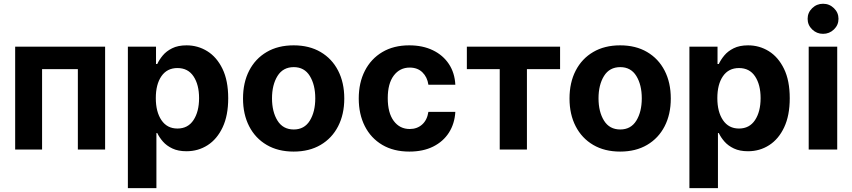

<svg xmlns="http://www.w3.org/2000/svg" viewBox="-20 -793 4519 1018"><path d="M60.4 0V-545.5H537.3V0H392.8V-426.5H203.1V0Z M658 204.5V-545.5H807.2V-453.8H813.9Q824.2 -476.2 843 -498.9Q861.9 -521.7 892.8 -537.1Q923.7 -552.6 969.1 -552.6Q1029.1 -552.6 1079.2 -521.5Q1129.3 -490.4 1159.6 -428.1Q1190 -365.8 1190 -272Q1190 -180.8 1160.5 -118.1Q1131 -55.4 1081 -23.3Q1030.9 8.9 968.8 8.9Q924.7 8.9 894 -5.7Q863.3 -20.2 843.9 -42.4Q824.6 -64.6 813.9 -87.4H809.3V204.5ZM806.1 -272.7Q806.1 -199.9 836.1 -155.7Q866.1 -111.5 920.8 -111.5Q976.6 -111.5 1006 -156.4Q1035.5 -201.3 1035.5 -272.7Q1035.5 -343.8 1006.2 -388Q976.9 -432.2 920.8 -432.2Q865.8 -432.2 835.9 -389Q806.1 -345.9 806.1 -272.7Z M1536.9 10.7Q1454.2 10.7 1394 -24.7Q1333.8 -60 1301.1 -123.4Q1268.5 -186.8 1268.5 -270.6Q1268.5 -355.1 1301.1 -418.5Q1333.8 -481.9 1394 -517.2Q1454.2 -552.6 1536.9 -552.6Q1619.7 -552.6 1679.9 -517.2Q1740.1 -481.9 1772.7 -418.5Q1805.4 -355.1 1805.4 -270.6Q1805.4 -186.8 1772.7 -123.4Q1740.1 -60 1679.9 -24.7Q1619.7 10.7 1536.9 10.7ZM1537.6 -106.5Q1593.8 -106.5 1622.7 -153.4Q1651.6 -200.3 1651.6 -271.7Q1651.6 -343 1622.7 -390.1Q1593.8 -437.1 1537.6 -437.1Q1480.5 -437.1 1451.3 -390.1Q1422.2 -343 1422.2 -271.7Q1422.2 -200.3 1451.3 -153.4Q1480.5 -106.5 1537.6 -106.5Z M2150.6 10.7Q2066.8 10.7 2006.6 -25Q1946.4 -60.7 1914.2 -124.3Q1882.1 -187.9 1882.1 -270.6Q1882.1 -354.4 1914.6 -417.8Q1947.1 -481.2 2007.1 -516.9Q2067.1 -552.6 2149.9 -552.6Q2221.2 -552.6 2275 -526.6Q2328.8 -500.7 2359.9 -453.8Q2391 -407 2394.2 -343.8H2251.4Q2245.4 -384.6 2219.6 -409.6Q2193.9 -434.7 2152.3 -434.7Q2099.8 -434.7 2067.8 -392.4Q2035.9 -350.1 2035.9 -272.7Q2035.9 -194.6 2067.6 -151.8Q2099.4 -109 2152.3 -109Q2191.4 -109 2218 -132.6Q2244.7 -156.2 2251.4 -199.9H2394.2Q2390.6 -137.4 2360.3 -89.8Q2329.9 -42.3 2276.6 -15.8Q2223.4 10.7 2150.6 10.7Z M2455.3 -426.5V-545.5H2949.6V-426.5H2773.8V0H2629.6V-426.5Z M3268.1 10.7Q3185.4 10.7 3125.2 -24.7Q3065 -60 3032.3 -123.4Q2999.6 -186.8 2999.6 -270.6Q2999.6 -355.1 3032.3 -418.5Q3065 -481.9 3125.2 -517.2Q3185.4 -552.6 3268.1 -552.6Q3350.9 -552.6 3411 -517.2Q3471.2 -481.9 3503.9 -418.5Q3536.6 -355.1 3536.6 -270.6Q3536.6 -186.8 3503.9 -123.4Q3471.2 -60 3411 -24.7Q3350.9 10.7 3268.1 10.7ZM3268.8 -106.5Q3324.9 -106.5 3353.9 -153.4Q3382.8 -200.3 3382.8 -271.7Q3382.8 -343 3353.9 -390.1Q3324.9 -437.1 3268.8 -437.1Q3211.6 -437.1 3182.5 -390.1Q3153.4 -343 3153.4 -271.7Q3153.4 -200.3 3182.5 -153.4Q3211.6 -106.5 3268.8 -106.5Z M3635.3 204.5V-545.5H3784.4V-453.8H3791.2Q3801.5 -476.2 3820.3 -498.9Q3839.1 -521.7 3870 -537.1Q3900.9 -552.6 3946.4 -552.6Q4006.4 -552.6 4056.5 -521.5Q4106.5 -490.4 4136.9 -428.1Q4167.3 -365.8 4167.3 -272Q4167.3 -180.8 4137.8 -118.1Q4108.3 -55.4 4058.2 -23.3Q4008.2 8.9 3946 8.9Q3902 8.9 3871.3 -5.7Q3840.6 -20.2 3821.2 -42.4Q3801.8 -64.6 3791.2 -87.4H3786.6V204.5ZM3783.4 -272.7Q3783.4 -199.9 3813.4 -155.7Q3843.4 -111.5 3898.1 -111.5Q3953.8 -111.5 3983.3 -156.4Q4012.8 -201.3 4012.8 -272.7Q4012.8 -343.8 3983.5 -388Q3954.2 -432.2 3898.1 -432.2Q3843 -432.2 3813.2 -389Q3783.4 -345.9 3783.4 -272.7Z M4267.8 0V-545.5H4419V0ZM4343.8 -613.6Q4310.4 -613.6 4286.2 -636.9Q4262.1 -660.2 4262.1 -693.2Q4262.1 -726.2 4286.2 -749.6Q4310.4 -773.1 4343.8 -773.1Q4377.5 -773.1 4401.6 -749.6Q4425.8 -726.2 4425.8 -693.2Q4425.8 -660.2 4401.6 -636.9Q4377.5 -613.6 4343.8 -613.6Z"/></svg>

Font: Inter UI
Style: Bold
Weight: 700
Designer: Rasmus Andersson
Foundry: rsms
Version: 3.2;8d6f07862